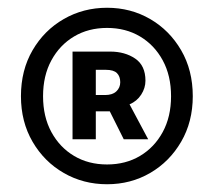

<svg xmlns="http://www.w3.org/2000/svg" viewBox="-20 -831 553 495"><path d="M256 -356Q195 -356 144.5 -385Q94 -414 64 -465.5Q34 -517 34 -583Q34 -650 64 -701.5Q94 -753 144.5 -782Q195 -811 256 -811Q317 -811 367 -782Q417 -753 447 -701.5Q477 -650 477 -583Q477 -517 447 -465.5Q417 -414 367 -385Q317 -356 256 -356ZM256 -407Q304 -407 341 -429Q378 -451 399.5 -490.5Q421 -530 421 -583Q421 -636 399.5 -675.5Q378 -715 341 -737Q304 -759 256 -759Q208 -759 171 -737Q134 -715 112.5 -675.5Q91 -636 91 -583Q91 -530 112.5 -490.5Q134 -451 171 -429Q208 -407 256 -407ZM167 -472V-698H264Q302 -698 328.5 -680Q355 -662 355 -623Q355 -604 344 -587Q333 -570 314 -562L362 -472H299L263 -544H227V-472ZM227 -586H251Q270 -586 280 -595.5Q290 -605 290 -619Q290 -634 281.5 -642.5Q273 -651 253 -651H227Z"/></svg>

Font: Noto Sans SC
Style: Bold
Weight: 700
Designer: Ryoko NISHIZUKA  (kana, bopomofo & ideographs); Paul D. Hunt (Latin, Greek & Cyrillic); Sandoll Communications , Soo-you
Foundry: Adobe
Version: Version 2.004-H2;hotconv 1.0.118;makeotfexe 2.5.65603